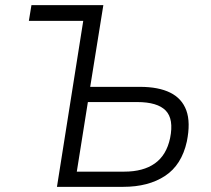

<svg xmlns="http://www.w3.org/2000/svg" viewBox="-20 -725 817 745"><path d="M201 0 303 -644H92L102 -705H381L330 -388H523Q595 -388 640.5 -365.5Q686 -343 703 -296.5Q720 -250 705 -176Q685 -85 620.5 -42.5Q556 0 458 0ZM278 -59H462Q536 -59 581 -91Q626 -123 640 -189Q655 -263 623 -296Q591 -329 512 -329H321Z"/></svg>

Font: Nunito Sans 7pt SemiCondensed Light
Style: Italic
Weight: 300
Width: 4
Italic angle: -9°
Designer: Vernon Adams
Foundry: Vernon Adams
Version: Version 3.101;gftools[0.9.27]